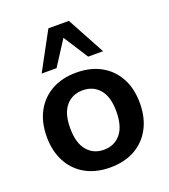

<svg xmlns="http://www.w3.org/2000/svg" viewBox="-139 -858 855 969"><g transform="rotate(-20 288.0 -373.5)"><path d="M288 10Q212 10 156 -21Q100 -52 69 -109.5Q38 -167 38 -245Q38 -323 69 -380Q100 -437 156 -468Q212 -499 288 -499Q364 -499 420 -468Q476 -437 507 -380Q538 -323 538 -245Q538 -167 507 -109.5Q476 -52 420 -21Q364 10 288 10ZM288 -85Q344 -85 378 -125.5Q412 -166 412 -246Q412 -325 378 -364.5Q344 -404 288 -404Q232 -404 198 -364.5Q164 -325 164 -246Q164 -166 198 -125.5Q232 -85 288 -85ZM123 -554 233 -757H343L453 -554H373L288 -686L203 -554Z"/></g></svg>

Font: Nunito Sans 12pt ExtraLight
Style: Bold
Weight: 700
Version: Version 3.101;gftools[0.9.27]